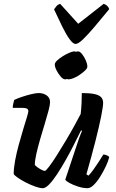

<svg xmlns="http://www.w3.org/2000/svg" viewBox="-20 -989 609 1009"><path d="M205 0Q189 0 164 -9Q139 -18 114 -31Q89 -44 71.5 -56.5Q54 -69 52 -75Q52 -105 59.5 -145.5Q67 -186 78.5 -228Q90 -270 101.5 -308Q113 -346 121 -372Q129 -398 129 -404Q129 -415 121 -418.5Q113 -422 100 -422H47Q47 -434 50 -446Q53 -458 55 -464Q69 -471 94 -479.5Q119 -488 144 -494Q169 -500 183 -500Q208 -500 225.5 -487.5Q243 -475 243 -452Q243 -438 235 -407.5Q227 -377 215 -338Q203 -299 191 -257.5Q179 -216 171 -180.5Q163 -145 163 -122Q173 -111 190 -101Q207 -91 216 -91Q221 -91 238.5 -114Q256 -137 279 -173.5Q302 -210 326.5 -251Q351 -292 371.5 -329.5Q392 -367 404 -390Q407 -414 408.5 -445Q410 -476 410 -500Q453 -500 477.5 -494.5Q502 -489 512 -477.5Q522 -466 522 -449Q522 -430 512 -379.5Q502 -329 482.5 -251.5Q463 -174 434 -73L445 -66Q456 -77 470.5 -97Q485 -117 499.5 -139.5Q514 -162 523 -177Q532 -177 542 -172.5Q552 -168 554 -163Q549 -142 536 -114.5Q523 -87 506.5 -60.5Q490 -34 472.5 -17Q455 0 440 0Q417 0 390.5 -8.5Q364 -17 345 -27.5Q326 -38 323 -45L375 -201Q385 -233 395 -260.5Q405 -288 411 -301L406 -304Q389 -270 368.5 -229Q348 -188 325 -147.5Q302 -107 280 -73.5Q258 -40 238.5 -20Q219 0 205 0ZM340 -572Q331 -572 318.5 -586Q306 -600 296.5 -618.5Q287 -637 287 -650Q287 -660 299.5 -671.5Q312 -683 329.5 -694Q347 -705 364 -712Q381 -719 390 -719Q400 -719 411.5 -704.5Q423 -690 431 -671.5Q439 -653 439 -639Q439 -630 427 -618.5Q415 -607 399 -596Q383 -585 367 -578.5Q351 -572 340 -572ZM322 -572Q312 -572 299.5 -586Q287 -600 277.5 -618.5Q268 -637 268 -650Q268 -660 280.5 -671.5Q293 -683 310.5 -694Q328 -705 345 -712Q362 -719 370 -719Q381 -719 392 -704.5Q403 -690 411 -671Q419 -652 419 -639Q419 -630 407.5 -618.5Q396 -607 380 -596Q364 -585 348 -578.5Q332 -572 322 -572ZM377 -758Q364 -758 346 -782.5Q328 -807 307.5 -848.5Q287 -890 264 -940Q271 -950 277.5 -957.5Q284 -965 296 -969L391 -864L525 -969Q537 -965 544.5 -957Q552 -949 554 -941Q513 -891 477.5 -849Q442 -807 416.5 -782.5Q391 -758 377 -758Z"/></svg>

Font: Texturina Medium 12pt
Style: Bold Italic
Weight: 700
Italic angle: -11°
Version: Version 1.002